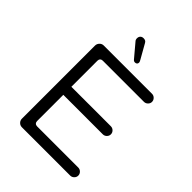

<svg xmlns="http://www.w3.org/2000/svg" viewBox="-239 -987 1102 1102"><g transform="rotate(45 311.5 -436.5)"><path d="M319.3 -737.3Q325.2 -730.5 334 -730.5Q344.7 -730.5 349.6 -738.3Q351.6 -742.2 351.6 -747.6Q351.6 -752.9 345.7 -762.7L295.9 -850.6Q289.1 -864.3 271.5 -864.3Q258.8 -864.3 251.5 -856.9Q244.1 -849.6 244.1 -836.9Q244.1 -825.2 251 -818.4Q252 -817.4 319.3 -737.3ZM138.7 -8.8H530.3Q543.9 -8.8 553.7 -18.6Q563.5 -28.3 563.5 -41.5Q563.5 -54.7 553.7 -64.5Q543.9 -74.2 530.3 -74.2H196.3Q186.5 -74.2 180.7 -80.1Q174.8 -85.9 174.8 -95.7V-308.6H495.1Q508.8 -308.6 518.6 -318.4Q528.3 -328.1 528.3 -341.3Q528.3 -354.5 518.6 -364.3Q508.8 -374 495.1 -374H174.8V-585.9Q174.8 -595.7 180.7 -601.6Q186.5 -607.4 196.3 -607.4H530.3Q543.9 -607.4 553.7 -617.2Q563.5 -627 563.5 -639.6Q563.5 -653.3 553.7 -663.1Q543.9 -672.9 530.3 -672.9H138.7Q124 -672.9 113.8 -662.1Q103.5 -651.4 103.5 -636.7V-43.9Q103.5 -29.3 113.8 -19Q124 -8.8 138.7 -8.8Z"/></g></svg>

Font: FakePearl
Style: ExtraLight
Weight: 300
Version: Version 1.2